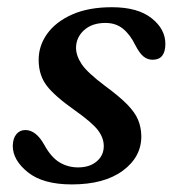

<svg xmlns="http://www.w3.org/2000/svg" viewBox="-20 -488 480 519"><path d="M191 -35.5Q222.5 -35.5 241.5 -51.8Q260.5 -68 260.5 -93Q260.5 -115 245.2 -135.5Q230 -156 182 -190Q127.5 -228.5 106.2 -256.5Q85 -284.5 84.5 -324.5Q84 -363.5 107.2 -396.2Q130.5 -429 175 -448.8Q219.5 -468.5 282.5 -468.5Q352 -468.5 389.5 -439Q427 -409.5 427 -369.5Q427 -326.5 392.5 -326.5Q379 -326.5 368 -335.2Q357 -344 345.5 -366.5Q331.5 -395 312.2 -410.5Q293 -426 265 -426Q228.5 -426 207 -406.2Q185.5 -386.5 185.5 -358Q186 -336.5 201.2 -314Q216.5 -291.5 263 -256.5Q302.5 -227.5 323.8 -205.8Q345 -184 353.2 -164.2Q361.5 -144.5 362 -120.5Q362.5 -64 312.2 -26.8Q262 10.5 174 10.5Q96.5 10.5 55.5 -22.2Q14.5 -55 14.5 -94Q15 -114 24.2 -125.2Q33.5 -136.5 48.5 -136.5Q77.5 -136.5 100 -96Q118 -63 140.8 -49.2Q163.5 -35.5 191 -35.5Z"/></svg>

Font: Fraunces 9pt S050
Style: Italic
Weight: 400
Italic angle: -16°
Version: Version 1.000; ttfautohint (v1.8.3)